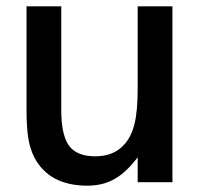

<svg xmlns="http://www.w3.org/2000/svg" viewBox="-20 -577 632 608"><path d="M88 -80Q75 -106 69.5 -140Q64 -174 64 -229V-557H174V-228Q174 -143 203 -110Q229 -82 281 -82Q341 -82 374 -120Q396 -144 406 -185Q416 -226 416 -296V-557H526V0H416V-79Q380 -31 342.5 -10Q305 11 257 11Q135 11 88 -80Z"/></svg>

Font: Open Sauce One Medium
Style: Regular
Weight: 500
Designer: Alfredo Marco Pradil
Foundry: Creative Sauce Fz LLC
Version: Version 1.477